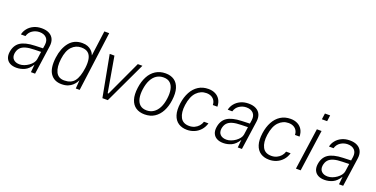

<svg xmlns="http://www.w3.org/2000/svg" viewBox="-23 -1492 4406 2250"><g transform="rotate(20 2180.0 -366.5)"><path d="M175.5 10Q128 10 95.2 -7.5Q62.5 -25 47.8 -57.5Q33 -90 39 -135.5Q51 -222 111 -262.8Q171 -303.5 293 -307.5L392.5 -311L399.5 -356.5Q407 -413.5 376.8 -444.8Q346.5 -476 290.5 -476Q243.5 -475.5 204 -450.2Q164.5 -425 149.5 -375.5H93Q101 -415.5 128.5 -450.2Q156 -485 199.8 -506Q243.5 -527 300.5 -527Q357 -527 394.8 -506.5Q432.5 -486 448.8 -448.5Q465 -411 457.5 -359L406.5 0H354.5L364 -97.5Q325 -34.5 276.2 -12.2Q227.5 10 175.5 10ZM197 -40Q224.5 -40 253.5 -50.8Q282.5 -61.5 308.2 -80Q334 -98.5 351.2 -121.2Q368.5 -144 372 -168L385.5 -264L303 -262Q236 -261 193.2 -248.2Q150.5 -235.5 128 -209.2Q105.5 -183 99 -141Q93 -93.5 120 -66.8Q147 -40 197 -40Z M738 10Q645 10 598.8 -57.5Q552.5 -125 570 -260.5Q586 -380.5 645.2 -453.8Q704.5 -527 805.5 -527Q845 -527 872.8 -515.8Q900.5 -504.5 918.2 -488.2Q936 -472 945.8 -455.5Q955.5 -439 958.5 -428.5L1000 -743H1060.5L962.5 0H914L922 -106Q917 -94.5 904.8 -75.2Q892.5 -56 871 -36.2Q849.5 -16.5 817 -3.2Q784.5 10 738 10ZM752.5 -42Q837.5 -42 879.5 -95Q921.5 -148 937 -266Q945 -330.5 936 -377.2Q927 -424 897.2 -449Q867.5 -474 811.5 -474Q744 -474 695.2 -423.5Q646.5 -373 633 -266Q619.5 -163 648.8 -102.5Q678 -42 752.5 -42Z M1246 0 1149 -517H1208L1284.5 -75.5H1294.5L1499.5 -517H1557L1313.5 0Z M1773 10Q1708.5 10 1664 -19.8Q1619.5 -49.5 1600.5 -108.8Q1581.5 -168 1593.5 -256.5Q1604.5 -338 1636.5 -398.8Q1668.5 -459.5 1721.2 -493.2Q1774 -527 1845 -527Q1909.5 -527 1953.2 -496.8Q1997 -466.5 2015.5 -406.5Q2034 -346.5 2022 -256.5Q2011.5 -177 1979.8 -117Q1948 -57 1896.5 -23.5Q1845 10 1773 10ZM1781 -42.5Q1828 -42.5 1865.5 -67Q1903 -91.5 1928 -139.5Q1953 -187.5 1962 -258Q1970.5 -321 1960.8 -369.8Q1951 -418.5 1921 -446.2Q1891 -474 1838 -474Q1789.5 -474 1751.8 -449.8Q1714 -425.5 1689 -377.2Q1664 -329 1654.5 -258Q1646 -195 1656 -146.5Q1666 -98 1696.8 -70.2Q1727.5 -42.5 1781 -42.5Z M2303 10Q2239 10 2194.5 -19.5Q2150 -49 2131 -108.2Q2112 -167.5 2124.5 -257Q2136 -337.5 2169 -398.5Q2202 -459.5 2255 -493.2Q2308 -527 2379.5 -527Q2427.5 -527 2464.8 -508.5Q2502 -490 2523.8 -454.5Q2545.5 -419 2546.5 -367H2489.5Q2489 -398.5 2474.8 -422.2Q2460.5 -446 2434.5 -459.5Q2408.5 -473 2372.5 -473Q2302.5 -473 2251 -420Q2199.5 -367 2184 -257Q2170.5 -160 2201.5 -100.8Q2232.5 -41.5 2311.5 -41.5Q2347.5 -41.5 2377.5 -55.2Q2407.5 -69 2428.8 -93Q2450 -117 2459 -147.5H2515Q2500 -96.5 2468 -61.2Q2436 -26 2393.5 -8Q2351 10 2303 10Z M2755 10Q2707.5 10 2674.8 -7.5Q2642 -25 2627.2 -57.5Q2612.5 -90 2618.5 -135.5Q2630.5 -222 2690.5 -262.8Q2750.5 -303.5 2872.5 -307.5L2972 -311L2979 -356.5Q2986.5 -413.5 2956.2 -444.8Q2926 -476 2870 -476Q2823 -475.5 2783.5 -450.2Q2744 -425 2729 -375.5H2672.5Q2680.5 -415.5 2708 -450.2Q2735.5 -485 2779.2 -506Q2823 -527 2880 -527Q2936.5 -527 2974.2 -506.5Q3012 -486 3028.2 -448.5Q3044.5 -411 3037 -359L2986 0H2934L2943.5 -97.5Q2904.5 -34.5 2855.8 -12.2Q2807 10 2755 10ZM2776.5 -40Q2804 -40 2833 -50.8Q2862 -61.5 2887.8 -80Q2913.5 -98.5 2930.8 -121.2Q2948 -144 2951.5 -168L2965 -264L2882.5 -262Q2815.5 -261 2772.8 -248.2Q2730 -235.5 2707.5 -209.2Q2685 -183 2678.5 -141Q2672.5 -93.5 2699.5 -66.8Q2726.5 -40 2776.5 -40Z M3327.5 10Q3263.5 10 3219 -19.5Q3174.5 -49 3155.5 -108.2Q3136.5 -167.5 3149 -257Q3160.5 -337.5 3193.5 -398.5Q3226.5 -459.5 3279.5 -493.2Q3332.5 -527 3404 -527Q3452 -527 3489.2 -508.5Q3526.5 -490 3548.2 -454.5Q3570 -419 3571 -367H3514Q3513.5 -398.5 3499.2 -422.2Q3485 -446 3459 -459.5Q3433 -473 3397 -473Q3327 -473 3275.5 -420Q3224 -367 3208.5 -257Q3195 -160 3226 -100.8Q3257 -41.5 3336 -41.5Q3372 -41.5 3402 -55.2Q3432 -69 3453.2 -93Q3474.5 -117 3483.5 -147.5H3539.5Q3524.5 -96.5 3492.5 -61.2Q3460.5 -26 3418 -8Q3375.5 10 3327.5 10Z M3659.5 0 3732.5 -517H3791L3718.5 0ZM3747.5 -647.5 3758 -723H3823L3813 -647.5Z M4017.5 10Q3970 10 3937.2 -7.5Q3904.5 -25 3889.8 -57.5Q3875 -90 3881 -135.5Q3893 -222 3953 -262.8Q4013 -303.5 4135 -307.5L4234.5 -311L4241.5 -356.5Q4249 -413.5 4218.8 -444.8Q4188.5 -476 4132.5 -476Q4085.5 -475.5 4046 -450.2Q4006.5 -425 3991.5 -375.5H3935Q3943 -415.5 3970.5 -450.2Q3998 -485 4041.8 -506Q4085.5 -527 4142.5 -527Q4199 -527 4236.8 -506.5Q4274.5 -486 4290.8 -448.5Q4307 -411 4299.5 -359L4248.5 0H4196.5L4206 -97.5Q4167 -34.5 4118.2 -12.2Q4069.5 10 4017.5 10ZM4039 -40Q4066.5 -40 4095.5 -50.8Q4124.5 -61.5 4150.2 -80Q4176 -98.5 4193.2 -121.2Q4210.5 -144 4214 -168L4227.5 -264L4145 -262Q4078 -261 4035.2 -248.2Q3992.5 -235.5 3970 -209.2Q3947.5 -183 3941 -141Q3935 -93.5 3962 -66.8Q3989 -40 4039 -40Z"/></g></svg>

Font: Public Sans Thin ExtraLight
Style: Italic
Weight: 250
Italic angle: -8°
Version: Version 2.001